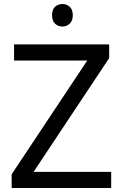

<svg xmlns="http://www.w3.org/2000/svg" viewBox="-20 -935 612 955"><path d="M533 0H38V-68L414 -634H50V-714H523V-646L147 -80H533ZM291 -915Q311 -915 326.5 -901.5Q342 -888 342 -859Q342 -831 326.5 -817Q311 -803 291 -803Q269 -803 254 -817Q239 -831 239 -859Q239 -888 254 -901.5Q269 -915 291 -915Z"/></svg>

Font: Noto Sans Cham
Style: Regular
Weight: 400
Designer: Monotype Design Team
Foundry: Monotype Imaging Inc.
Version: Version 2.002